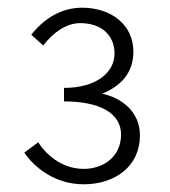

<svg xmlns="http://www.w3.org/2000/svg" viewBox="-20 -912 442 498"><path d="M197 -434C279 -434 343 -481 343 -561C343 -621 297 -658 245 -669C292 -688 326 -722 326 -778C326 -849 267 -892 193 -892C137 -892 93 -862 61 -822L92 -794C119 -829 153 -852 188 -852C244 -852 277 -820 277 -773C277 -724 230 -684 146 -684V-649C238 -649 294 -619 294 -563C294 -507 250 -474 197 -474C148 -474 106 -502 79 -543L43 -516C74 -471 129 -434 197 -434Z"/></svg>

Font: Spoqa Han Sans Neo Light
Style: Regular
Weight: 300
Designer: [Spoqa Han Sans Neo] Dong-huui Kim ___ Younghwa Kang ___ Yujin Lee ___ [Noto Sans] Ryoko NISHIZUKA ____ (kana & ideograp
Foundry: Spoqa (http://www.spoqa-han-sans.com)
Version: Version 1.100;hotconv 1.0.109;makeotfexe 2.5.65596